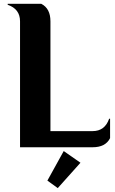

<svg xmlns="http://www.w3.org/2000/svg" viewBox="-20 -757 591 987"><path d="M83 0V-647.5Q83 -710.9 19.5 -732.4V-737.3H192.4Q239.3 -713.4 239.3 -647.5V-83H456.1Q519 -83 541 -146.5H545.9V-46.9Q522.5 0 456.1 0ZM307.6 19.5 393.6 79.6 276.9 210 223.6 171.4Z"/></svg>

Font: Berenika
Style: Bold
Weight: 700
Designer: Wojciech Kalinowski "wmk69" (wmk69@o2.pl)
Foundry: Wojciech Kalinowski "wmk69" (wmk69@o2.pl)
Version: Version 3.1.0; 2021-05-14